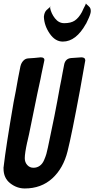

<svg xmlns="http://www.w3.org/2000/svg" viewBox="-49 -1046 533 1085"><path d="M199 -951Q201 -976 214 -989L221 -995Q223 -998 227 -1000L234 -1007Q234 -1011 238 -1011L234 -1007Q234 -1003 235 -1001L234 -1002Q240 -970 261.5 -942.5Q283 -915 314 -915Q352 -915 374 -930Q396 -945 414 -978Q416 -983 423 -997.5Q430 -1012 434 -1019Q436 -1025 436 -1026Q438 -1024 440 -1023H439L440 -1022Q446 -1016 449 -1014L455 -1008Q464 -1000 464 -983Q464 -966 445 -928L437 -911V-912Q381 -811 306 -811Q263 -811 232 -856Q201 -901 199 -951ZM53 -603 67 -674V-673Q71 -690 82.5 -702.5Q94 -715 110 -716Q116 -716 145.5 -718.5Q175 -721 181 -722Q202 -722 202 -707Q202 -705 200 -697Q190 -649 185 -626L180 -600Q174 -571 162 -517L115 -287Q106 -248 105 -243V-244Q91 -180 91 -152Q91 -129 105 -113.5Q119 -98 140 -98Q160 -98 175.5 -109Q191 -120 200 -141Q209 -162 213 -176Q217 -190 222 -214Q261 -394 290 -558Q293 -571 297.5 -595.5Q302 -620 304 -631Q310 -663 313 -678Q319 -715 353 -718L411 -722Q433 -722 433 -704L431 -694Q422 -644 404 -542Q356 -283 333 -192Q309 -95 246.5 -38Q184 19 91 19Q46 19 8.5 -10.5Q-29 -40 -29 -93V-102Q-29 -103 -28 -105V-107Q-16 -213 28 -469Q40 -527 53 -603Z"/></svg>

Font: Bangerz Fix
Style: Regular
Weight: 400
Designer: vernon adams
Foundry: Vernon Adams
Version: Version 2.10;December 28, 2023;FontCreator 13.0.0.2683 64-bi